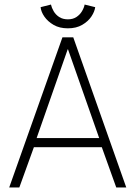

<svg xmlns="http://www.w3.org/2000/svg" viewBox="-20 -824 594 844"><path d="M254.5 -660H302L535 0H491L427.5 -177H129L65 0H20.5ZM141 -217H416L279 -607H277.5ZM278.5 -699.5Q241.5 -699.5 215.8 -714.5Q190 -729.5 175.2 -750.8Q160.5 -772 158.5 -792.5L204 -804Q207 -790 215.8 -774.8Q224.5 -759.5 240.2 -749.2Q256 -739 278.5 -739Q300.5 -739 316 -749.2Q331.5 -759.5 340.5 -774.8Q349.5 -790 352 -804L398.5 -792.5Q396 -773 381.8 -751.5Q367.5 -730 341.5 -714.8Q315.5 -699.5 278.5 -699.5Z"/></svg>

Font: League Spartan Thin ExtraLight
Style: Regular
Weight: 250
Version: Version 2.002